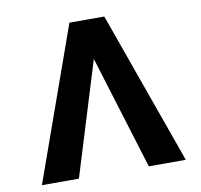

<svg xmlns="http://www.w3.org/2000/svg" viewBox="-79 -796 920 880"><g transform="rotate(-10 381.0 -356.0)"><path d="M299.7 -711.6H462L715.9 0H543.7L381 -528.4L218.4 0H46.2Z"/></g></svg>

Font: Cannonade
Style: Bold
Weight: 700
Designer: Rasmus Andersson
Foundry: rsms
Version: Version 3.012;git-f93a4a705